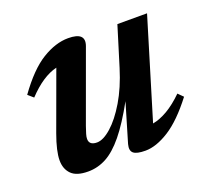

<svg xmlns="http://www.w3.org/2000/svg" viewBox="-87 -545 706 660"><g transform="rotate(-20 266.0 -215.0)"><path d="M291.5 -30 333.5 -171.5Q295.5 -102.5 262.5 -62.2Q229.5 -22 197.8 -5Q166 12 131 12Q88.5 12 69.8 -7Q51 -26 51 -57.5Q51 -91 72 -149L149.5 -361Q97.5 -348.5 43 -290.5L23.5 -307.5Q77 -382 126.5 -412.2Q176 -442.5 222 -442.5Q287 -442.5 270.5 -396L176.5 -138Q171 -122 168 -112Q165 -102 165 -94.5Q165 -71.5 193.5 -71.5Q216.5 -71.5 246.2 -97.8Q276 -124 304.8 -172.2Q333.5 -220.5 353.5 -285.5L398 -430H506.5L396.5 -67Q422 -71.5 450.8 -88.2Q479.5 -105 510 -135L528 -117Q475.5 -48.5 427.8 -18.2Q380 12 340.5 12Q308 12 296.8 2.2Q285.5 -7.5 291.5 -30Z"/></g></svg>

Font: Newsreader Text SemiBold
Style: Italic
Weight: 600
Italic angle: -17°
Designer: Hugues Gentile
Foundry: Production Type
Version: Version 1.001